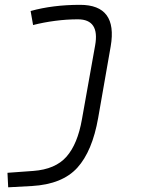

<svg xmlns="http://www.w3.org/2000/svg" viewBox="-20 -548 626 802"><path d="M14.2 234.4 11.2 173.8 118.7 166Q211.4 159.2 257.8 106.4Q304.2 53.7 322.3 -49.8L377.4 -358.4Q397 -467.3 305.2 -467.3Q258.3 -467.3 210 -460.9Q161.6 -454.6 118.2 -443.4L107.9 -502Q200.7 -527.8 314.5 -527.8Q472.2 -527.8 442.4 -354.5L390.1 -55.7Q365.7 83.5 303 152.6Q240.2 221.7 113.3 229Z"/></svg>

Font: Cascadia Mono Light
Style: Italic
Weight: 300
Italic angle: -10°
Monospace: yes
Designer: Aaron Bell
Foundry: Saja Typeworks
Version: Version 2404.023; ttfautohint (v1.8.4)